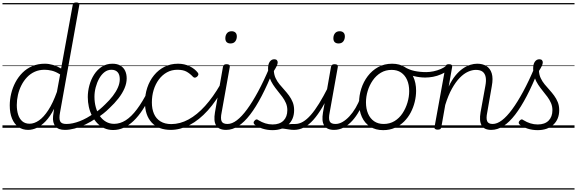

<svg xmlns="http://www.w3.org/2000/svg" viewBox="-20 -1035 4673 1555"><path d="M208 17Q163 17 129.5 -6.5Q96 -30 77.5 -74.5Q59 -119 59 -181Q59 -228 70.5 -276.5Q82 -325 105 -368.5Q128 -412 162 -446Q196 -480 241.5 -499.5Q287 -519 343 -519Q376 -519 410 -509Q444 -499 475 -480L569 -995Q571 -1006 577.5 -1010.5Q584 -1015 597 -1015Q613 -1015 618.5 -1009Q624 -1003 622 -992L466 -123Q457 -75 467 -53Q477 -31 517 -31Q525 -31 529 -23.5Q533 -16 532 -7Q531 2 524.5 9.5Q518 17 506 17Q479 17 460 10Q441 3 429 -11.5Q417 -26 412 -47Q407 -68 410 -96L418 -154Q386 -91 350 -53.5Q314 -16 278 0.5Q242 17 208 17ZM220 -33Q257 -33 295.5 -59.5Q334 -86 371.5 -143.5Q409 -201 441 -291L467 -432Q431 -455 400 -462.5Q369 -470 341 -470Q297 -470 261.5 -454Q226 -438 199 -409.5Q172 -381 153.5 -344.5Q135 -308 125.5 -267Q116 -226 116 -184Q116 -141 127 -106.5Q138 -72 161 -52.5Q184 -33 220 -33ZM0 490H632V500H0ZM0 -20H632V0H0ZM0 -505H632V-500H0ZM0 -1010H632V-1000H0Z M507 17Q495 17 490.5 9.5Q486 2 488 -7Q490 -16 498 -23.5Q506 -31 519 -31Q567 -31 625.5 -53.5Q684 -76 743 -119Q750 -124 757 -121Q764 -118 768 -110.5Q772 -103 771.5 -94.5Q771 -86 764 -81Q718 -49 672 -27Q626 -5 584 6Q542 17 507 17ZM632 490V500ZM632 -20V0ZM632 -505V-500ZM632 -1010V-1000Z M743 -116Q767 -132 789 -150.5Q811 -169 831 -189Q867 -223 893.5 -257.5Q920 -292 935 -326.5Q950 -361 950 -394Q950 -431 932.5 -450.5Q915 -470 882 -470Q871 -470 866 -477Q861 -484 862.5 -494Q864 -504 871 -511.5Q878 -519 890 -519Q930 -519 955.5 -503.5Q981 -488 993.5 -461.5Q1006 -435 1006 -400Q1006 -361 988.5 -320Q971 -279 939.5 -238.5Q908 -198 865 -158Q843 -136 817 -115.5Q791 -95 765 -77ZM632 490H1076V500H632ZM632 -20H1076V0H632ZM632 -505H1076V-500H632ZM632 -1010H1076V-1000H632Z M897 18Q857 18 825 3.5Q793 -11 768 -37Q743 -63 725.5 -97Q708 -131 699.5 -169.5Q691 -208 691 -249Q691 -296 704 -344Q717 -392 742.5 -431.5Q768 -471 805 -495Q842 -519 891 -519Q901 -519 905 -511.5Q909 -504 907 -494Q905 -484 898.5 -477Q892 -470 882 -470Q851 -470 826 -450.5Q801 -431 783 -398.5Q765 -366 755 -327.5Q745 -289 745 -251Q745 -206 756 -166Q767 -126 788 -96Q809 -66 838.5 -49Q868 -32 904 -32Q953 -32 998.5 -61Q1044 -90 1089 -150Q1134 -210 1179 -299Q1182 -307 1191 -306.5Q1200 -306 1207 -300Q1214 -294 1210 -284Q1175 -207 1138 -150Q1101 -93 1062 -56Q1023 -19 982 -0.5Q941 18 897 18ZM1076 490V500ZM1076 -20V0ZM1076 -505V-500ZM1076 -1010V-1000Z M1364 17Q1263 17 1208.5 -42.5Q1154 -102 1154 -205Q1154 -269 1173 -325.5Q1192 -382 1227.5 -425.5Q1263 -469 1312 -494Q1361 -519 1422 -519Q1473 -519 1515.5 -498.5Q1558 -478 1583 -445Q1588 -437 1586.5 -430Q1585 -423 1576 -414Q1566 -406 1558 -406Q1550 -406 1543 -413Q1520 -438 1492 -454Q1464 -470 1417 -470Q1370 -470 1332 -449Q1294 -428 1266.5 -391Q1239 -354 1224.5 -306.5Q1210 -259 1210 -205Q1210 -153 1227 -113.5Q1244 -74 1279.5 -52Q1315 -30 1368 -30Q1379 -30 1384 -23Q1389 -16 1388 -6.5Q1387 3 1381 10Q1375 17 1364 17ZM1076 490H1611V500H1076ZM1076 -20H1611V0H1076ZM1076 -505H1611V-500H1076ZM1076 -1010H1611V-1000H1076Z M1362 17Q1350 17 1344 10Q1338 3 1338.5 -6.5Q1339 -16 1346.5 -23Q1354 -30 1367 -30Q1438 -30 1507 -67.5Q1576 -105 1641 -177Q1706 -249 1765 -351Q1770 -359 1778.5 -357Q1787 -355 1793 -347.5Q1799 -340 1793 -331Q1733 -218 1663 -140.5Q1593 -63 1516.5 -23Q1440 17 1362 17ZM1611 490V500ZM1611 -20V0ZM1611 -505V-500ZM1611 -1010V-1000Z M1811 17Q1782 17 1761.5 8Q1741 -1 1730 -19.5Q1719 -38 1717 -64Q1715 -90 1721 -125L1786 -495Q1789 -506 1795.5 -510.5Q1802 -515 1815 -515Q1830 -515 1836.5 -509.5Q1843 -504 1841 -493L1775 -124Q1765 -76 1774.5 -53.5Q1784 -31 1822 -31Q1832 -31 1836.5 -23.5Q1841 -16 1839.5 -7Q1838 2 1831 9.5Q1824 17 1811 17ZM1847 -683Q1827 -683 1816 -693.5Q1805 -704 1805 -725Q1805 -749 1818 -765.5Q1831 -782 1856 -782Q1875 -782 1886.5 -771.5Q1898 -761 1898 -740Q1898 -716 1885 -699.5Q1872 -683 1847 -683ZM1611 490H1936V500H1611ZM1611 -20H1936V0H1611ZM1611 -505H1936V-500H1611ZM1611 -1010H1936V-1000H1611Z M1812 17Q1800 17 1795.5 9.5Q1791 2 1793 -7Q1795 -16 1802.5 -23.5Q1810 -31 1823 -31Q1859 -31 1898.5 -61Q1938 -91 1981 -149.5Q2024 -208 2070 -293Q2116 -378 2163 -489Q2168 -500 2178 -499.5Q2188 -499 2194.5 -491Q2201 -483 2195 -470Q2147 -349 2099.5 -258Q2052 -167 2005 -106Q1958 -45 1910 -14Q1862 17 1812 17ZM1936 490V500ZM1936 -20V0ZM1936 -505V-500ZM1936 -1010V-1000Z M2362 17Q2341 17 2320.5 13.5Q2300 10 2277.5 7Q2255 4 2227 7L2253 -17Q2281 -24 2301.5 -27Q2322 -30 2339.5 -30.5Q2357 -31 2372 -31Q2381 -31 2385 -23.5Q2389 -16 2387.5 -7Q2386 2 2379 9.5Q2372 17 2362 17ZM2187 19Q2144 19 2105.5 6.5Q2067 -6 2041 -27Q2034 -34 2034 -42Q2034 -50 2042 -58Q2050 -67 2057 -68Q2064 -69 2074 -61Q2100 -45 2128.5 -36Q2157 -27 2188 -27Q2245 -27 2276 -58Q2307 -89 2307 -143Q2307 -174 2295.5 -200.5Q2284 -227 2266.5 -250.5Q2249 -274 2229 -298.5Q2209 -323 2191.5 -349.5Q2174 -376 2162.5 -408Q2151 -440 2151 -480Q2151 -516 2165 -535.5Q2179 -555 2201 -555Q2216 -555 2222.5 -547.5Q2229 -540 2229 -530Q2229 -518 2221.5 -501.5Q2214 -485 2198 -460Q2200 -428 2212.5 -401.5Q2225 -375 2244 -352Q2263 -329 2283 -307Q2303 -285 2321 -260.5Q2339 -236 2350.5 -207.5Q2362 -179 2362 -143Q2362 -69 2314.5 -25Q2267 19 2187 19ZM1936 490H2486V500H1936ZM1936 -20H2486V0H1936ZM1936 -505H2486V-500H1936ZM1936 -1010H2486V-1000H1936Z M2361 17Q2350 17 2345 9.5Q2340 2 2341 -7Q2342 -16 2350 -23.5Q2358 -31 2372 -31Q2403 -31 2434 -49Q2465 -67 2497.5 -104Q2530 -141 2564.5 -197Q2599 -253 2637 -328Q2642 -338 2651 -337.5Q2660 -337 2666 -330Q2672 -323 2667 -312Q2628 -230 2591.5 -168Q2555 -106 2518.5 -65Q2482 -24 2443 -3.5Q2404 17 2361 17ZM2486 490V500ZM2486 -20V0ZM2486 -505V-500ZM2486 -1010V-1000Z M2686 17Q2657 17 2636.5 8Q2616 -1 2605 -19.5Q2594 -38 2592 -64Q2590 -90 2596 -125L2661 -495Q2664 -506 2670.5 -510.5Q2677 -515 2690 -515Q2705 -515 2711.5 -509.5Q2718 -504 2716 -493L2650 -124Q2640 -76 2649.5 -53.5Q2659 -31 2697 -31Q2707 -31 2711.5 -23.5Q2716 -16 2714.5 -7Q2713 2 2706 9.5Q2699 17 2686 17ZM2722 -683Q2702 -683 2691 -693.5Q2680 -704 2680 -725Q2680 -749 2693 -765.5Q2706 -782 2731 -782Q2750 -782 2761.5 -771.5Q2773 -761 2773 -740Q2773 -716 2760 -699.5Q2747 -683 2722 -683ZM2486 490H2811V500H2486ZM2486 -20H2811V0H2486ZM2486 -505H2811V-500H2486ZM2486 -1010H2811V-1000H2486Z M2686 17Q2675 17 2670 9.5Q2665 2 2666 -7Q2667 -16 2675 -23.5Q2683 -31 2697 -31Q2726 -31 2754.5 -47.5Q2783 -64 2810 -93Q2837 -122 2860 -161Q2883 -200 2900 -246Q2903 -256 2912 -257Q2921 -258 2928 -252Q2935 -246 2932 -236Q2915 -183 2889.5 -137Q2864 -91 2832.5 -56.5Q2801 -22 2764 -2.5Q2727 17 2686 17ZM2811 490V500ZM2811 -20V0ZM2811 -505V-500ZM2811 -1010V-1000Z M3083 19Q3022 19 2978 -9Q2934 -37 2911 -87.5Q2888 -138 2888 -204Q2888 -261 2906 -317Q2924 -373 2958.5 -418.5Q2993 -464 3042.5 -491.5Q3092 -519 3156 -519Q3216 -519 3259.5 -491.5Q3303 -464 3326.5 -414.5Q3350 -365 3350 -300Q3350 -256 3339 -210.5Q3328 -165 3306.5 -124Q3285 -83 3253 -51Q3221 -19 3178.5 0Q3136 19 3083 19ZM3087 -31Q3137 -31 3175.5 -54.5Q3214 -78 3240 -117.5Q3266 -157 3280 -204Q3294 -251 3294 -297Q3294 -349 3277 -387.5Q3260 -426 3228.5 -447.5Q3197 -469 3152 -469Q3103 -469 3064.5 -446Q3026 -423 2999 -384Q2972 -345 2958 -298.5Q2944 -252 2944 -206Q2944 -154 2961 -114.5Q2978 -75 3010 -53Q3042 -31 3087 -31ZM2811 490H3412V500H2811ZM2811 -20H3412V0H2811ZM2811 -505H3412V-500H2811ZM2811 -1010H3412V-1000H2811Z M3424 -407Q3379 -407 3332.5 -418.5Q3286 -430 3236 -459Q3228 -464 3227 -471Q3226 -478 3230 -485Q3234 -492 3240.5 -495Q3247 -498 3254 -494Q3292 -470 3336.5 -460.5Q3381 -451 3432 -451Q3460 -451 3491 -457.5Q3522 -464 3550 -476Q3578 -488 3597 -505Q3604 -511 3610 -509Q3616 -507 3620 -500.5Q3624 -494 3623.5 -486Q3623 -478 3616 -472Q3586 -448 3553 -433.5Q3520 -419 3487 -413Q3454 -407 3424 -407ZM3413 490V500ZM3413 -20V0ZM3413 -505V-500ZM3413 -1010V-1000Z M3959 17Q3930 17 3910.5 8Q3891 -1 3880.5 -19.5Q3870 -38 3868 -64Q3866 -90 3872 -125L3911 -340Q3919 -382 3913.5 -410.5Q3908 -439 3889 -454Q3870 -469 3834 -469Q3804 -469 3770.5 -454Q3737 -439 3704 -405.5Q3671 -372 3640.5 -317.5Q3610 -263 3586 -185L3554 -4Q3552 6 3545.5 10.5Q3539 15 3524 15Q3512 15 3504.5 10Q3497 5 3499 -5L3588 -495Q3590 -506 3596 -510.5Q3602 -515 3616 -515Q3631 -515 3637.5 -509.5Q3644 -504 3642 -493L3614 -334Q3639 -387 3668 -422.5Q3697 -458 3728 -479.5Q3759 -501 3788.5 -510Q3818 -519 3845 -519Q3889 -519 3919.5 -500Q3950 -481 3962.5 -441Q3975 -401 3963 -337L3926 -124Q3916 -76 3925.5 -53.5Q3935 -31 3970 -31Q3980 -31 3984 -23.5Q3988 -16 3987 -7Q3986 2 3979 9.5Q3972 17 3959 17ZM3412 490H4083V500H3412ZM3412 -20H4083V0H3412ZM3412 -505H4083V-500H3412ZM3412 -1010H4083V-1000H3412Z M3959 17Q3947 17 3942.5 9.5Q3938 2 3940 -7Q3942 -16 3949.5 -23.5Q3957 -31 3970 -31Q4006 -31 4045.5 -61Q4085 -91 4128 -149.5Q4171 -208 4217 -293Q4263 -378 4310 -489Q4315 -500 4325 -499.5Q4335 -499 4341.5 -491Q4348 -483 4342 -470Q4294 -349 4246.5 -258Q4199 -167 4152 -106Q4105 -45 4057 -14Q4009 17 3959 17ZM4083 490V500ZM4083 -20V0ZM4083 -505V-500ZM4083 -1010V-1000Z M4334 19Q4291 19 4252.5 6.5Q4214 -6 4188 -27Q4181 -34 4181 -42Q4181 -50 4189 -58Q4197 -67 4204 -68Q4211 -69 4221 -61Q4247 -45 4275.5 -36Q4304 -27 4335 -27Q4392 -27 4423 -58Q4454 -89 4454 -143Q4454 -174 4442.5 -200.5Q4431 -227 4413.5 -250.5Q4396 -274 4376 -298.5Q4356 -323 4338.5 -349.5Q4321 -376 4309.5 -408Q4298 -440 4298 -480Q4298 -516 4312 -535.5Q4326 -555 4348 -555Q4363 -555 4369.5 -547.5Q4376 -540 4376 -530Q4376 -518 4368.5 -501.5Q4361 -485 4345 -460Q4347 -428 4359.5 -401.5Q4372 -375 4391 -352Q4410 -329 4430 -307Q4450 -285 4468 -260.5Q4486 -236 4497.5 -207.5Q4509 -179 4509 -143Q4509 -69 4461.5 -25Q4414 19 4334 19ZM4083 490H4633V500H4083ZM4083 -20H4633V0H4083ZM4083 -505H4633V-500H4083ZM4083 -1010H4633V-1000H4083Z"/></svg>

Font: Playwrite ZA Guides
Style: Regular
Weight: 400
Designer: Veronika Burian, José Scaglione
Foundry: TypeTogether
Version: Version 1.003